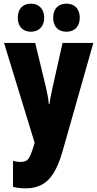

<svg xmlns="http://www.w3.org/2000/svg" viewBox="-20 -787 531 1047"><path d="M2 -553H172L230 -313Q236 -288 240.5 -262.5Q245 -237 246 -220H250Q252 -237 256 -258.5Q260 -280 267 -311L321 -553H489L322 35Q290 148 243 194Q196 240 121 240Q102 240 84.5 238Q67 236 51 232V90Q71 96 91 96Q111 96 123 89.5Q135 83 144.5 62.5Q154 42 166 2L169 -8ZM77 -690Q77 -727 96.5 -747Q116 -767 148 -767Q182 -767 201.5 -746Q221 -725 221 -690Q221 -656 201.5 -635Q182 -614 148 -614Q116 -614 96.5 -634Q77 -654 77 -690ZM270 -690Q270 -727 289.5 -747Q309 -767 342 -767Q377 -767 396 -746Q415 -725 415 -690Q415 -656 396 -635Q377 -614 342 -614Q308 -614 289 -634.5Q270 -655 270 -690Z"/></svg>

Font: Noto Sans Kannada ExtraCondensed Black
Style: Regular
Weight: 900
Width: 2
Designer: Jelle Bosma - Monotype Design Team
Foundry: Monotype Imaging Inc.
Version: Version 2.005; ttfautohint (v1.8.4.7-5d5b)